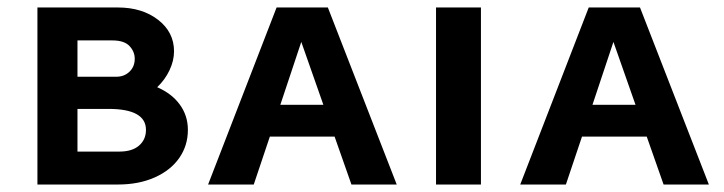

<svg xmlns="http://www.w3.org/2000/svg" viewBox="-20 -493 1934 513"><path d="M482 -146Q482 -104 459 -71Q436 -38 393.5 -19Q351 0 295 0H80V-473H295Q360 -473 402.5 -440Q445 -407 445 -356Q445 -331 433 -305.5Q421 -280 400 -260Q439 -243 460.5 -213.5Q482 -184 482 -146ZM187 -385V-288H291Q312 -288 326 -301.5Q340 -315 340 -336Q340 -355 326 -370Q312 -385 280 -385ZM370 -146Q370 -202 270 -202H187V-88H299Q333 -88 351.5 -104Q370 -120 370 -146Z M874 -128H701L658 0H536L719 -473H856L1040 0H919ZM844 -213 785 -381 729 -213Z M1145 -473H1265V0H1145Z M1708 -128H1535L1492 0H1370L1553 -473H1690L1874 0H1753ZM1678 -213 1619 -381 1563 -213Z"/></svg>

Font: Ysabeau SC
Style: Bold
Weight: 700
Designer: Christian Thalmann (Catharsis Fonts)
Version: Version 0.003